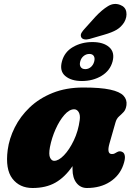

<svg xmlns="http://www.w3.org/2000/svg" viewBox="-20 -927 674 961"><path d="M528 -209Q513 -156 540 -156Q549 -156 554 -159Q559 -162 566.5 -166Q580 -173.5 593 -166Q603 -161 605 -145.2Q607 -129.5 597 -101Q578.5 -48 530.5 -17Q482.5 14 415 14Q383 14 363 -11.2Q343 -36.5 343 -80Q343 -88 343 -95.5Q304.5 -39.5 257.2 -12.8Q210 14 143 14Q78 14 42 -33Q6 -80 18.5 -176.5Q26 -233.5 53.8 -289Q81.5 -344.5 129 -389.8Q176.5 -435 243.8 -462Q311 -489 397 -489Q483 -489 531.2 -478.5Q579.5 -468 598 -448.2Q616.5 -428.5 613 -401Q610 -378.5 598.8 -366.5Q587.5 -354.5 575.5 -344Q563.5 -333.5 558 -314ZM230 -191Q223 -153 230.8 -137.5Q238.5 -122 251 -122Q273.5 -122 300.2 -149.8Q327 -177.5 349.2 -223.8Q371.5 -270 379 -326Q382.5 -351 374 -365.5Q365.5 -380 351 -380Q327 -380 302.2 -351.8Q277.5 -323.5 258.2 -280.2Q239 -237 230 -191ZM458.5 -844Q490.5 -878 520.5 -896.2Q550.5 -914.5 581.5 -902.5Q608 -892.5 612.2 -867.2Q616.5 -842 602 -816Q587 -792 564 -778.2Q541 -764.5 500.5 -753L428 -732Q413.5 -728 401.8 -730.2Q390 -732.5 386 -742Q382 -752.5 388.2 -763Q394.5 -773.5 404.5 -784ZM390 -521.5Q336.5 -521.5 306.8 -546.5Q277 -571.5 290 -619.5Q302.5 -667 345.5 -691.8Q388.5 -716.5 442.5 -716.5Q497.5 -716.5 526.5 -691Q555.5 -665.5 543.5 -619.5Q531 -573 488 -547.2Q445 -521.5 390 -521.5ZM427.5 -657Q411.5 -657 398.8 -646.8Q386 -636.5 381.5 -619Q377 -602 384 -591.5Q391 -581 407 -581Q422.5 -581 434.8 -591.5Q447 -602 451.5 -619Q456 -636 449.5 -646.5Q443 -657 427.5 -657Z"/></svg>

Font: Fraunces 9pt S100 Black
Style: Italic
Weight: 900
Italic angle: -16°
Version: Version 1.000; ttfautohint (v1.8.3)